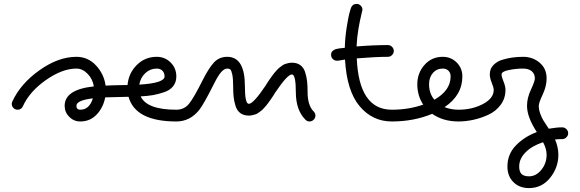

<svg xmlns="http://www.w3.org/2000/svg" viewBox="-20 -620 2960 980"><path d="M370 -80Q370 -60 390 -60Q436 -60 454 -118Q370 -108 370 -80ZM820 -230Q820 -248 809 -259Q798 -270 780 -270Q747 -270 722 -247Q697 -224 691 -188Q820 -196 820 -230ZM70 -60Q57 -60 48.5 -69Q40 -78 40 -90Q40 -96 43 -102Q85 -193 181.5 -261.5Q278 -330 370 -330Q429 -330 470 -286Q511 -242 519 -183Q535 -184 554 -184.5Q573 -185 596 -185.5Q619 -186 631 -186Q636 -246 678 -288Q720 -330 780 -330Q822 -330 851 -301Q880 -272 880 -230Q880 -200 863.5 -179.5Q847 -159 816.5 -149Q786 -139 760.5 -134.5Q735 -130 698 -128Q730 -60 880 -60Q892 -60 901 -51Q910 -42 910 -30Q910 -18 901 -9Q892 0 880 0Q671 0 636 -126Q518 -123 517 -123Q507 -71 473.5 -35.5Q440 0 390 0Q357 0 333.5 -23.5Q310 -47 310 -80Q310 -163 459 -179Q453 -217 427 -243.5Q401 -270 370 -270Q298 -270 214.5 -211.5Q131 -153 97 -78Q89 -60 70 -60Z M1539 -9Q1490 -58 1490 -150Q1490 -240 1470 -240Q1447 -240 1385 -148Q1383 -144 1374.5 -131Q1366 -118 1363 -114Q1360 -110 1352 -98.5Q1344 -87 1339.5 -82Q1335 -77 1327 -68Q1319 -59 1313.5 -55Q1308 -51 1300 -45Q1292 -39 1284.5 -36.5Q1277 -34 1268 -32Q1259 -30 1250 -30Q1224 -30 1207 -42.5Q1190 -55 1182.5 -78.5Q1175 -102 1172.5 -125Q1170 -148 1170 -180Q1170 -219 1165.5 -240Q1161 -261 1155.5 -265.5Q1150 -270 1140 -270Q1125 -270 1108.5 -251.5Q1092 -233 1067 -182Q1019 -87 997 -59Q950 0 880 0Q868 0 859 -9Q850 -18 850 -30Q850 -42 859 -51Q868 -60 880 -60Q920 -60 944.5 -90Q969 -120 1013 -208Q1044 -270 1071 -300Q1098 -330 1140 -330Q1230 -330 1230 -180Q1230 -90 1250 -90Q1273 -90 1335 -182Q1337 -186 1345.5 -199Q1354 -212 1357 -216Q1360 -220 1368 -231.5Q1376 -243 1380.5 -248Q1385 -253 1393 -262Q1401 -271 1406.5 -275Q1412 -279 1420 -285Q1428 -291 1435.5 -293.5Q1443 -296 1452 -298Q1461 -300 1470 -300Q1496 -300 1513 -287.5Q1530 -275 1537.5 -251.5Q1545 -228 1547.5 -205Q1550 -182 1550 -150Q1550 -82 1581 -51Q1590 -42 1590 -30Q1590 -18 1581 -9Q1572 0 1560 0Q1548 0 1539 -9Z M1741 -316Q1737 -316 1722.5 -313Q1708 -310 1700 -310Q1688 -310 1679 -318.5Q1670 -327 1670 -340Q1670 -347 1672 -352Q1674 -357 1678.5 -360.5Q1683 -364 1687.5 -366.5Q1692 -369 1699.5 -370.5Q1707 -372 1712 -373Q1717 -374 1726.5 -374.5Q1736 -375 1740 -376Q1741 -425 1749 -476.5Q1757 -528 1762.5 -549.5Q1768 -571 1771 -579Q1779 -600 1800 -600Q1813 -600 1821.5 -591Q1830 -582 1830 -570Q1830 -567 1823.5 -541.5Q1817 -516 1809.5 -472.5Q1802 -429 1800 -383Q1886 -390 1960 -390Q1972 -390 1981 -381Q1990 -372 1990 -360Q1990 -348 1981 -339Q1972 -330 1960 -330Q1897 -330 1801 -322Q1812 -60 1980 -60Q1992 -60 2001 -51Q2010 -42 2010 -30Q2010 -18 2001 -9Q1992 0 1980 0Q1881 0 1815.5 -78Q1750 -156 1741 -316Z M2280 -230Q2280 -248 2269 -259Q2258 -270 2240 -270Q2209 -270 2189.5 -247.5Q2170 -225 2170 -190Q2170 -143 2197 -111Q2280 -158 2280 -230ZM2630 230Q2630 256 2642 268Q2654 280 2680 280Q2716 280 2743 247Q2770 214 2770 170Q2770 140 2752 106Q2696 124 2663 157Q2630 190 2630 230ZM2540 -240Q2540 -228 2550 -204Q2560 -180 2560 -161Q2560 -118 2535.5 -85Q2511 -52 2473 -34.5Q2435 -17 2396 -8.5Q2357 0 2320 0Q2242 0 2186 -39Q2092 0 1980 0Q1968 0 1959 -9Q1950 -18 1950 -30Q1950 -42 1959 -51Q1968 -60 1980 -60Q2066 -60 2140 -86Q2110 -132 2110 -190Q2110 -247 2146.5 -288.5Q2183 -330 2240 -330Q2282 -330 2311 -301Q2340 -272 2340 -230Q2340 -134 2249 -73Q2283 -60 2320 -60Q2390 -60 2445 -89Q2500 -118 2500 -161Q2500 -173 2490 -197.5Q2480 -222 2480 -240Q2480 -270 2499 -288.5Q2518 -307 2541 -314Q2591 -330 2650 -330Q2699 -330 2734.5 -300Q2770 -270 2770 -220Q2770 -180 2750 -137.5Q2730 -95 2730 -80Q2730 -60 2738 -38.5Q2746 -17 2754 -4.5Q2762 8 2781 37Q2821 30 2850 30Q2862 30 2871 39Q2880 48 2880 60Q2880 72 2871 81Q2862 90 2850 90Q2826 90 2813 92Q2830 131 2830 170Q2830 235 2788 287.5Q2746 340 2680 340Q2631 340 2600.5 309.5Q2570 279 2570 230Q2570 167 2613 122.5Q2656 78 2720 54Q2670 -22 2670 -80Q2670 -120 2690 -162.5Q2710 -205 2710 -220Q2710 -243 2694 -256.5Q2678 -270 2650 -270Q2614 -270 2577 -262.5Q2540 -255 2540 -240Z"/></svg>

Font: Pecita
Style: Book
Weight: 400
Width: 7
Version: Version 4.3